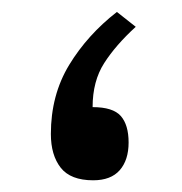

<svg xmlns="http://www.w3.org/2000/svg" viewBox="-20 -308 311 328"><path d="M211.9 -262.2Q177.7 -231 158 -200.2Q138.2 -169.4 138.2 -125Q172.9 -125 186.3 -109.9Q199.7 -94.7 199.7 -64.5Q199.7 -34.7 184.6 -17.3Q169.4 0 139.2 0Q100.6 0 83.7 -21.5Q66.9 -43 66.9 -79.1Q66.9 -145.5 98.1 -197Q129.4 -248.5 179.7 -287.6Z"/></svg>

Font: Vazirmatn UI NL
Style: Regular
Weight: 400
Designer: Saber Rastikerdar
Foundry: Saber Rastikerdar
Version: Version 33.003